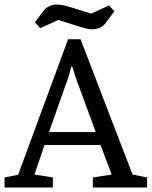

<svg xmlns="http://www.w3.org/2000/svg" viewBox="-31 -826 668 846"><path d="M-11 0V-44L49 -56L269 -653H324L553 -57L617 -44V0H378V-44L461 -57L412 -187H165L121 -57L202 -44V0ZM185 -244H391L300 -491L288 -532H283L272 -491ZM375 -697Q360 -697 342 -702Q324 -707 305 -713L226 -738L146 -702L123 -728L160 -777Q171 -792 186.5 -799Q202 -806 221 -806Q236 -806 254 -801.5Q272 -797 291 -791L370 -766L450 -802L473 -776L436 -727Q425 -711 409.5 -704Q394 -697 375 -697Z"/></svg>

Font: Faustina Light
Style: Regular
Weight: 400
Version: Version 1.200